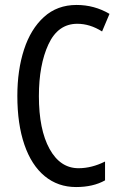

<svg xmlns="http://www.w3.org/2000/svg" viewBox="-20 -745 486 775"><path d="M137 -357Q137 -222 180 -144Q223 -66 297 -66Q350 -66 404 -93V-17Q356 10 287 10Q214 10 160.5 -34Q107 -78 78.5 -161Q50 -244 50 -358Q50 -462 77 -545Q104 -628 157.5 -676.5Q211 -725 289 -725Q361 -725 422 -689L392 -618Q343 -649 292 -649Q214 -649 175.5 -566Q137 -483 137 -357Z"/></svg>

Font: Noto Sans UI Cond
Style: Regular
Weight: 400
Width: 3
Designer: Monotype Design Team
Foundry: Monotype Imaging Inc.
Version: Version 1.001